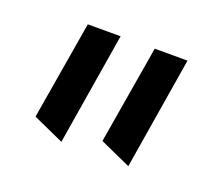

<svg xmlns="http://www.w3.org/2000/svg" viewBox="-59 -899 473 416"><g transform="rotate(20 177.0 -691.5)"><path d="M268.6 -562.5 197.3 -594.7 235.4 -821.3H311ZM114.3 -562.5 43 -594.7 81.1 -821.3H156.7Z"/></g></svg>

Font: Pinar Bold
Style: Regular
Weight: 700
Designer: Amin Abedi
Version: Version 3.000